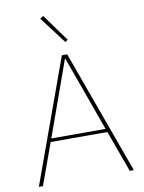

<svg xmlns="http://www.w3.org/2000/svg" viewBox="-99 -999 799 1067"><g transform="rotate(-10 300.0 -465.5)"><path d="M545 0 460 -234H140L55 0H32L285 -698H315L568 0ZM301 -675H298L147 -253H453ZM202 -919 221 -931 332 -777 317 -767Z"/></g></svg>

Font: IBM Plex Sans Devanagari Thin
Style: Regular
Weight: 100
Designer: Mike Abbink, Paul van der Laan, Pieter van Rosmalen, Erin McLaughlin
Foundry: Bold Monday
Version: Version 1.1